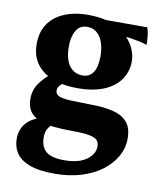

<svg xmlns="http://www.w3.org/2000/svg" viewBox="-81 -532 711 847"><g transform="rotate(10 274.5 -109.0)"><path d="M167 43.9Q157.7 54.2 153.3 63Q146 78.1 146 98.1Q146 141.1 170.4 162.1Q194.8 183.1 252.9 183.1Q315.9 183.1 351.3 158Q386.7 132.8 386.7 98.1Q386.7 80.1 377.2 70.1Q367.7 60.1 341.3 54.9Q314.9 49.8 263.7 49.8Q219.7 49.8 183.1 45.9Q174.8 44.9 167 43.9ZM267.6 -199.2Q297.9 -199.2 314.2 -223.6Q330.6 -248 330.6 -295.9Q330.6 -349.1 309.6 -381.6Q288.6 -414.1 251 -414.1Q217.8 -414.1 201.7 -386.5Q185.5 -358.9 185.5 -315.9Q185.5 -258.8 207.3 -229Q229 -199.2 267.6 -199.2ZM184.6 -146.5Q179.2 -141.6 174.8 -136.7Q166 -126 166 -115.2Q166 -97.2 182.9 -90.1Q199.7 -83 234.9 -81.5Q270 -80.1 322.8 -79.1Q381.8 -79.1 423.8 -69.1Q465.8 -59.1 488.8 -33.4Q511.7 -7.8 511.7 41Q511.7 83 490.7 120.6Q469.7 158.2 431.6 187Q393.6 215.8 340.1 232.4Q286.6 249 220.7 249Q148.9 249 107.4 232.9Q65.9 216.8 47.9 189.5Q29.8 162.1 29.8 125Q29.8 86.9 51.8 58.6Q69.8 35.6 101.6 23.4Q85 13.2 74.2 -1.5Q58.6 -22.9 58.6 -58.1Q58.6 -99.1 81.1 -129.4Q97.7 -151.9 118.2 -170.4Q88.4 -187 69.8 -212.9Q43.9 -249 43.9 -301.8Q43.9 -353 67.4 -389.4Q90.8 -425.8 136.7 -446.3Q182.6 -466.8 246.6 -466.8Q291.5 -466.8 326.2 -458H511.7Q517.6 -442.9 519.8 -422.9Q522 -402.8 522 -380.9Q504.9 -387.2 485.4 -391.1Q465.8 -395 447.3 -397.9Q436.5 -399.4 426.8 -400.4Q447.3 -378.9 458 -354.5Q470.7 -325.2 470.7 -297.9Q470.7 -253.9 446.8 -218Q422.9 -182.1 374.8 -161.1Q326.7 -140.1 254.9 -140.1Q216.8 -140.1 184.6 -146.5Z"/></g></svg>

Font: Ekush
Style: Regular
Weight: 400
Designer: Jayed Ahsan Saad & S M Khalid Hossain
Foundry: Codepotro
Version: Codepotro Ekush; Version 0.600